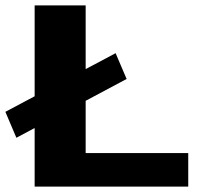

<svg xmlns="http://www.w3.org/2000/svg" viewBox="-25 -695 785 715"><path d="M36 -182 446.5 -401 405.5 -497 -5 -278.5ZM104 0H676V-125H294V-675H104Z"/></svg>

Font: Anybody Expanded
Style: Bold
Weight: 700
Width: 7
Designer: Tyler Finck
Foundry: Etcetera Type Company
Version: Version 1.113;gftools[0.9.25]